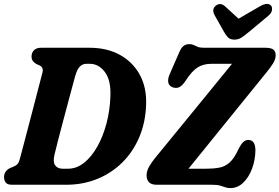

<svg xmlns="http://www.w3.org/2000/svg" viewBox="-20 -944 1428 981"><path d="M0.5 -39.5Q1 -57 10.2 -68.5Q19.5 -80 32 -85.5L50 -93Q62.5 -98 69.5 -105.8Q76.5 -113.5 81.5 -132.5Q88.5 -158 100 -202.2Q111.5 -246.5 125.5 -299.2Q139.5 -352 153.2 -405Q167 -458 178.5 -502.5Q190 -547 197 -573.5Q203.5 -599 182.5 -609.5L165 -617.5Q141.5 -631 141 -653.5Q141 -674.5 153.5 -687.2Q166 -700 189.5 -700H437.5Q526.5 -700 592.5 -663.8Q658.5 -627.5 694.2 -562Q730 -496.5 726.5 -408.5Q723.5 -318.5 691.8 -243.5Q660 -168.5 605 -114Q550 -59.5 477 -29.8Q404 0 318 0H42Q18 0 9.5 -11Q1 -22 0.5 -39.5ZM327.5 -82Q371.5 -82 409.8 -112.5Q448 -143 477.2 -195Q506.5 -247 524 -313Q541.5 -379 544 -450Q548 -533 516.2 -575.5Q484.5 -618 439 -618H421.5Q401.5 -618 387.5 -603.5Q373.5 -589 363.5 -553Q359.5 -539 349.8 -502.5Q340 -466 327 -417.5Q314 -369 300.5 -318Q287 -267 275.8 -223.5Q264.5 -180 258.5 -154Q249.5 -117 261.8 -99.5Q274 -82 299.5 -82ZM1063 0H780.5Q729 0 729 -49Q729 -70 741.8 -92.5Q754.5 -115 771.5 -135.5Q789 -157 825 -201Q861 -245 906.8 -301Q952.5 -357 1000.8 -416Q1049 -475 1092.2 -528Q1135.5 -581 1165.5 -618H1060.5Q1018.5 -618 989.2 -599.2Q960 -580.5 928 -531Q909 -502.5 892.2 -497Q875.5 -491.5 858.5 -499.5Q842 -507.5 839.5 -524.2Q837 -541 846 -562.5L890.5 -664.5Q903 -696.5 915.5 -707.5Q928 -718.5 947.5 -718.5Q961 -718.5 970 -713.8Q979 -709 990.5 -704.5Q1002 -700 1022 -700H1335.5Q1364 -700 1376.2 -691Q1388.5 -682 1388.5 -661Q1388.5 -641 1374.5 -619Q1360.5 -597 1339.5 -571.5Q1328.5 -558 1303 -526.5Q1277.5 -495 1242.5 -451.8Q1207.5 -408.5 1167.2 -358.8Q1127 -309 1086.2 -258.8Q1045.5 -208.5 1008.5 -162.8Q971.5 -117 943 -82H1034Q1071.5 -82 1100.8 -87.5Q1130 -93 1153.5 -114Q1177 -135 1198 -181Q1211.5 -208 1223.2 -218.5Q1235 -229 1248 -229Q1267.5 -229 1276.2 -215Q1285 -201 1285 -176.5Q1284.5 -127.5 1268.2 -83.2Q1252 -39 1223.2 -11Q1194.5 17 1157.5 17Q1142 17 1130.8 12.8Q1119.5 8.5 1104.5 4.2Q1089.5 0 1063 0ZM1254.5 -783Q1232.5 -765 1215.8 -753.2Q1199 -741.5 1178 -741.5Q1156.5 -741.5 1145.2 -752.5Q1134 -763.5 1123.5 -783L1076.5 -866.5Q1060.5 -896.5 1082 -914.5Q1105.5 -933.5 1130 -911.5L1199 -848.5L1307.5 -911.5Q1348.5 -935 1365.5 -914.5Q1371.5 -907.5 1369.5 -892.2Q1367.5 -877 1350 -862.5Z"/></svg>

Font: Fraunces 144pt SuperSoft
Style: Bold Italic
Weight: 700
Italic angle: -16°
Version: Version 1.000;[0bf87f6ff]